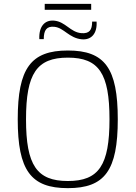

<svg xmlns="http://www.w3.org/2000/svg" viewBox="-20 -964 704 996"><path d="M212 -913H453V-944H212ZM405 -760C453 -756 485 -789 481 -852H458C458 -807 443 -789 402 -792C344 -797 320 -852 260 -857C212 -861 181 -827 184 -761H207C207 -808 222 -829 262 -825C312 -820 338 -766 405 -760ZM332 -702C140 -702 72 -610 72 -345C72 -80 140 12 332 12C524 12 591 -80 591 -345C591 -610 524 -702 332 -702ZM332 -665C493 -665 548 -583 548 -345C548 -107 493 -25 332 -25C171 -25 115 -107 115 -345C115 -583 171 -665 332 -665Z"/></svg>

Font: Exo 2 Extra Light
Style: Regular
Weight: 250
Designer: Natanael Gama
Version: Version 1.001;PS 001.001;hotconv 1.0.88;makeotf.lib2.5.64775